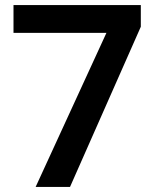

<svg xmlns="http://www.w3.org/2000/svg" viewBox="-20 -734 612 754"><path d="M120 0 398 -605H33V-714H533V-629L255 0Z"/></svg>

Font: Noto Sans Ethiopic SemiBold
Style: Regular
Weight: 600
Designer: Monotype Design Team
Foundry: Monotype Imaging Inc.
Version: Version 2.102; ttfautohint (v1.8.4.7-5d5b)